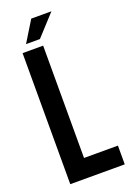

<svg xmlns="http://www.w3.org/2000/svg" viewBox="-160 -906 660 964"><g transform="rotate(-20 169.5 -424.0)"><path d="M40 0V-700.2H149.9V-100.1H331.1V0ZM140.1 -848.1H248L146 -736.8H71.8Z"/></g></svg>

Font: VL Bebas Neue Bold
Style: Regular
Weight: 700
Designer: Ryoichi Tsunekawa
Foundry: Ryoichi Tsunekawa
Version: Version 1.300